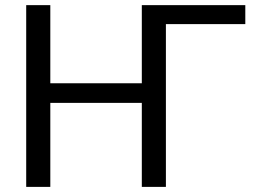

<svg xmlns="http://www.w3.org/2000/svg" viewBox="-20 -731 1016 751"><path d="M176.8 -710.9V-405.3H534.7V-710.9H939.5V-636.7H628.9V0H534.7V-328.6H176.8V0H82.5V-710.9Z"/></svg>

Font: Roboto21382017
Style: Regular
Weight: 400
Designer: Christian Robertson
Foundry: Google
Version: Version 2.138; 2017